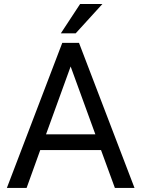

<svg xmlns="http://www.w3.org/2000/svg" viewBox="-20 -921 692 941"><path d="M475.1 -185.5H177.2L110.4 0H13.7L285.2 -710.9H367.2L639.2 0H543ZM205.6 -262.7H447.3L326.2 -595.2ZM372.6 -901.4H481.9L351.1 -757.8H278.3Z"/></svg>

Font: APIMedia Roboto
Style: Regular
Weight: 400
Designer: Google
Version: Version 2.137; 2017